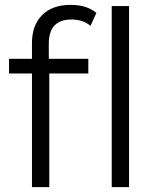

<svg xmlns="http://www.w3.org/2000/svg" viewBox="-20 -767 649 787"><path d="M111 -591Q111 -663 152.5 -705Q194 -747 270 -747Q336 -747 375 -714L351 -661Q320 -687 273 -687Q180 -687 180 -588V-526H342V-466H182V0H111V-466H17V-526H111ZM438 -742H509V0H438Z"/></svg>

Font: mBank
Style: Regular
Weight: 400
Designer: Julieta Ulanovsky
Foundry: Julieta Ulanovsky
Version: Version 7.200;PS 007.200;hotconv 1.0.88;makeotf.lib2.5.64775